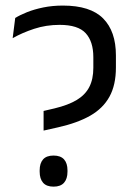

<svg xmlns="http://www.w3.org/2000/svg" viewBox="-20 -670 486 699"><path d="M192.1 -206.6 138.7 -194.6V-266.1L178.6 -275.4Q228.5 -287.4 259.5 -306.1Q290.5 -324.8 305.1 -353.3Q319.8 -381.8 319.8 -423V-461.7Q319.8 -518.7 292 -549.1Q264.2 -579.5 197 -579.5Q148.2 -579.5 104.3 -565.1Q60.3 -550.6 26.1 -531L35.4 -604.6Q53 -615.5 78.7 -625.8Q104.4 -636 137.6 -642.9Q170.8 -649.7 209.2 -649.7Q309 -649.7 355.5 -602.9Q402 -556 402 -468.4V-424.2Q402 -360.5 378.5 -318Q355 -275.4 308.6 -248.9Q262.1 -222.4 192.1 -206.6ZM175 9.5Q149.2 9.5 136.8 -4.8Q124.4 -19.1 124.4 -44.9V-49.9Q124.4 -75.6 136.8 -89.7Q149.2 -103.7 175 -103.7Q200.6 -103.7 213.2 -89.7Q225.7 -75.6 225.7 -49.9V-44.9Q225.7 -19.1 213.2 -4.8Q200.6 9.5 175 9.5Z"/></svg>

Font: Anek Kannada Medium
Style: Regular
Weight: 500
Designer: Vaishnavi Murthy, Maithili Shingre (Kannada) & Yesha Goshar (Latin)
Foundry: Ek Type
Version: Version 1.003